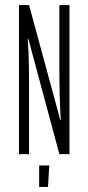

<svg xmlns="http://www.w3.org/2000/svg" viewBox="-20 -740 350 760"><path d="M135 -85H175L170 0H135ZM95 -720 219 -264 221 -265Q219 -287 218 -315Q217 -338 216 -369.5Q215 -401 215 -439V-720H255V-130H215L92 -587L90 -586Q91 -558 93 -529Q94 -504 94.5 -473.5Q95 -443 95 -413V-130H55V-720Z"/></svg>

Font: Exetegue Light
Style: Regular
Weight: 300
Designer: Fábio Duarte Martins
Foundry: Fábio Duarte Martins
Version: Version 0.001